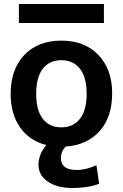

<svg xmlns="http://www.w3.org/2000/svg" viewBox="-20 -737 625 977"><path d="M34.2 -259.8Q34.2 -383.8 103.5 -457Q172.9 -530.3 292 -530.3Q411.1 -530.3 481 -457Q550.8 -383.8 550.8 -262.7Q550.8 -141.6 487.3 -70.3Q423.8 1 314.5 8.8Q290 33.2 290 67.4Q290 127.9 370.1 127.9Q418.9 127.9 470.7 103.5L484.4 198.2Q427.7 219.7 349.1 219.7Q270.5 219.7 223.1 187Q175.8 154.3 175.8 101.6Q175.8 48.8 215.8 1Q129.9 -20.5 82 -88.9Q34.2 -157.2 34.2 -259.8ZM76.2 -620.1V-716.8H508.8V-620.1ZM197.8 -387.2Q164.1 -343.8 164.1 -259.8Q164.1 -175.8 197.8 -132.3Q231.4 -88.9 292 -88.9Q352.5 -88.9 386.7 -132.3Q420.9 -175.8 420.9 -259.8Q420.9 -343.8 386.7 -387.2Q352.5 -430.7 292 -430.7Q231.4 -430.7 197.8 -387.2Z"/></svg>

Font: GenEi M Gothic v2 Bold
Style: Regular
Weight: 700
Version: Version 2.0